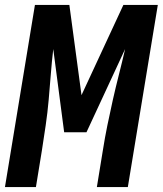

<svg xmlns="http://www.w3.org/2000/svg" viewBox="-24 -755 657 775"><path d="M-4 0 117 -735H256L305 -371L474 -735H613L492 0H367L391 -147Q399 -198 409.5 -249.5Q420 -301 431.5 -352Q443 -403 456 -454Q469 -505 481 -557L325 -221H235L191 -557Q185 -505 181 -454Q177 -403 172.5 -352Q168 -301 160.5 -249.5Q153 -198 145 -147L121 0Z"/></svg>

Font: Iosevka XBd Ex Obl
Style: Regular
Weight: 800
Width: 7
Italic angle: -9°
Monospace: yes
Designer: Belleve Invis
Foundry: Belleve Invis
Version: Version 32.5.0; ttfautohint (v1.8.4)